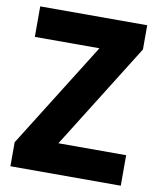

<svg xmlns="http://www.w3.org/2000/svg" viewBox="-81 -778 699 843"><g transform="rotate(10 268.5 -357.0)"><path d="M515 0H23V-107L318 -578H30V-714H507V-606L213 -136H515Z"/></g></svg>

Font: Noto Sans Telugu SemiCondensed ExtraBold
Style: Regular
Weight: 800
Width: 4
Designer: Jelle Bosma - Monotype Design Team
Foundry: Monotype Imaging Inc.
Version: Version 2.005; ttfautohint (v1.8.4.7-5d5b)